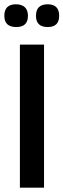

<svg xmlns="http://www.w3.org/2000/svg" viewBox="-22 -866 293 886"><path d="M198.2 -741.2Q144 -741.2 144 -793Q144 -846.2 198.2 -846.2Q251 -846.2 251 -793Q251 -741.2 198.2 -741.2ZM53.2 -741.2Q-2 -741.2 -2 -793Q-2 -846.2 51.8 -846.2Q77.6 -846.2 92.3 -833Q106.9 -819.8 106.9 -793Q106.9 -741.2 53.2 -741.2ZM69.8 0V-660.2H181.2V0Z"/></svg>

Font: Bricolage Grotesque Medium
Style: Regular
Weight: 500
Designer: Mathieu Triay
Foundry: Atelier Triay
Version: Version 1.000;gftools[0.9.30]